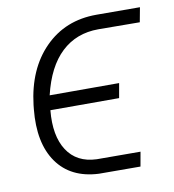

<svg xmlns="http://www.w3.org/2000/svg" viewBox="-66 -588 585 646"><g transform="rotate(-10 227.0 -264.5)"><path d="M332 -239.3H97.2Q88.9 -152.8 121.6 -102.5Q154.3 -52.2 222.2 -49.8L371.6 -49.3L362.8 0L221.2 -0.5Q125.5 -4.9 78.6 -71.5Q31.7 -138.2 43 -252.4L44.4 -266.1Q58.6 -387.2 128.7 -458Q198.7 -528.8 305.2 -528.8L454.1 -528.3L444.8 -478.5L303.2 -479.5Q228 -479.5 177 -431.6Q126 -383.8 103.5 -289.1H340.8Z"/></g></svg>

Font: Roboto Light
Style: Italic
Weight: 300
Italic angle: -12°
Designer: Google
Version: Version 2.134; 2016; ttfautohint (v1.6)